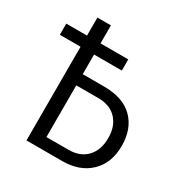

<svg xmlns="http://www.w3.org/2000/svg" viewBox="-197 -802 876 923"><g transform="rotate(30 241.5 -341.0)"><path d="M272 -411Q379 -411 434 -355.5Q489 -300 489 -206Q489 -111 431.5 -55.5Q374 0 277 0H79V-520H-36V-582H79V-682H154V-582H308V-520H154V-411ZM277 -62Q341 -62 377.5 -101Q414 -140 414 -206Q414 -272 377.5 -310.5Q341 -349 277 -349H154V-62Z"/></g></svg>

Font: Didact Gothic
Style: Regular
Weight: 400
Designer: Daniel Johnson
Foundry: Daniel Johnson
Version: Version 2.101;PS 002.101;hotconv 1.0.88;makeotf.lib2.5.64775